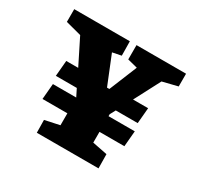

<svg xmlns="http://www.w3.org/2000/svg" viewBox="-124 -701 874 849"><g transform="rotate(30 312.5 -277.0)"><path d="M27 -555H311L312 -482L267 -473L326 -327H338L396 -469L345 -482V-555H598V-490L521 -471L452 -339H529L522 -259H410L395 -231V-221H529L522 -141H395V-86L471 -71L472 1H157L156 -64L231 -80V-141H104L111 -221H230L211 -259H104L111 -339H172L107 -469L27 -490Z"/></g></svg>

Font: Grenze Gotisch Black
Style: Regular
Weight: 900
Designer: Renata Polastri
Foundry: Omnibus-Type
Version: Version 1.001